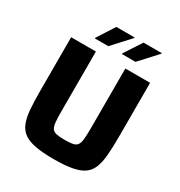

<svg xmlns="http://www.w3.org/2000/svg" viewBox="-203 -1020 1096 1169"><g transform="rotate(30 345.0 -436.0)"><path d="M345 8Q268 8 217 -1.5Q166 -11 136 -32Q106 -53 91 -89.5Q76 -126 71.5 -180.5Q67 -235 67 -310V-688H241V-273Q241 -225 243.5 -195.5Q246 -166 255.5 -151Q265 -136 286.5 -131.5Q308 -127 345 -127Q382 -127 403 -131.5Q424 -136 433.5 -151Q443 -166 445.5 -195.5Q448 -225 448 -273V-688H622V-310Q622 -235 617.5 -180.5Q613 -126 598.5 -89.5Q584 -53 554 -32Q524 -11 473 -1.5Q422 8 345 8ZM196 -754V-759L274 -880H402V-876L290 -754ZM386 -754V-759L465 -880H593V-876L481 -754Z"/></g></svg>

Font: Saira Thin
Style: Bold
Weight: 700
Version: Version 1.101